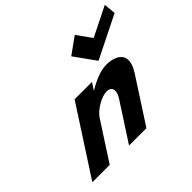

<svg xmlns="http://www.w3.org/2000/svg" viewBox="-174 -1112 1383 1383"><g transform="rotate(-45 518.0 -420.0)"><path d="M721.1 -840 594.1 -749 710.2 -587 1036.1 -749 1027.1 -840 801.5 -728ZM237 0H60L392.3 -513H569.3L534.3 -459H536.3C602.2 -499 672 -528 728 -528C822 -528 922.6 -481 829.9 -338L611 0H434L621.8 -290C654.9 -341 651.6 -390 594.6 -390C541.6 -390 457.9 -341 424.8 -290Z"/></g></svg>

Font: Hussar
Style: BdWodka
Weight: 700
Foundry: Cannot Into Space Fonts
Version: Version 2.00